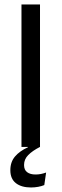

<svg xmlns="http://www.w3.org/2000/svg" viewBox="-20 -659 276 861"><path d="M159.4 0H76.3V-639H159.4ZM119 181.7Q76.1 181.7 51.2 162.3Q26.4 142.9 26.4 104.7V103.8Q26.4 67.5 47.1 43Q67.9 18.4 105.4 1.3V-3.8L157.1 -2L159 0Q125.5 17.2 106.7 36.2Q87.9 55.1 87.9 80.6V81.2Q87.9 102.9 101.8 113.2Q115.6 123.5 139.2 123.5Q151.5 123.5 163.2 121.3Q174.8 119 186.8 114.7L178.6 170.9Q167.2 175.8 151.2 178.8Q135.3 181.7 119 181.7Z"/></svg>

Font: Anek Latin Medium
Style: Regular
Weight: 500
Designer: Yesha Goshar
Foundry: Ek Type
Version: Version 1.003